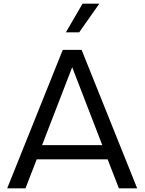

<svg xmlns="http://www.w3.org/2000/svg" viewBox="-20 -1020 783 1040"><path d="M518 -1000H427L337 -845H409ZM624 0H723L422 -750H320L19 0H118L179 -157H563ZM208 -234 371 -656 534 -234Z"/></svg>

Font: Orkney
Style: Regular
Weight: 400
Designer: Samuel Oakes and Alfredo Marco Pradil
Foundry: Alfredo Marco Pradil
Version: 1.0; ttfautohint (v1.5)